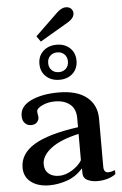

<svg xmlns="http://www.w3.org/2000/svg" viewBox="-62 -973 651 1026"><g transform="rotate(-5 264.0 -460.0)"><path d="M161 -789 279 -903Q306 -930 330 -930Q349 -930 359 -919.5Q369 -909 369 -895Q369 -868 330 -846L182 -759ZM164 -641Q164 -683 192 -709Q220 -735 264 -735Q308 -735 335.5 -709Q363 -683 363 -641Q363 -599 335.5 -573Q308 -547 264 -547Q220 -547 192 -573Q164 -599 164 -641ZM317 -641Q317 -665 302 -679.5Q287 -694 264 -694Q241 -694 226 -679.5Q211 -665 211 -641Q211 -617 226 -602.5Q241 -588 264 -588Q287 -588 302 -602.5Q317 -617 317 -641ZM26 -96Q26 -171 103 -217.5Q180 -264 340 -286V-334Q340 -384 309.5 -409Q279 -434 228 -434Q191 -434 160.5 -419.5Q130 -405 130 -389Q130 -382 132 -372.5Q134 -363 134 -358Q134 -343 123.5 -331Q113 -319 91 -319Q72 -319 58.5 -333Q45 -347 45 -372Q45 -424 104 -452Q163 -480 252 -480Q351 -480 403.5 -437.5Q456 -395 456 -321V-64Q456 -32 480 -32Q495 -32 517 -40V-19Q499 -5 473 2.5Q447 10 419 10Q388 10 365 -1.5Q342 -13 342 -41V-65Q304 -23 256 -6.5Q208 10 162 10Q100 10 63 -18.5Q26 -47 26 -96ZM340 -109V-250Q241 -228 190.5 -189Q140 -150 140 -105Q140 -72 161 -54Q182 -36 218 -36Q251 -36 287 -58Q323 -80 340 -109Z"/></g></svg>

Font: Taviraj Medium
Style: Regular
Weight: 500
Designer: Katatrad Team
Foundry: CadsonDemak
Version: Version 1.030